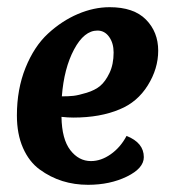

<svg xmlns="http://www.w3.org/2000/svg" viewBox="-20 -504 488 534"><path d="M151 -179Q152 -117 175.5 -86.5Q199 -56 233 -56Q261 -56 288 -75Q315 -94 332 -126Q380 -107 380 -67Q380 -36 333 -13Q286 10 225 10Q187 10 153.5 -0.5Q120 -11 90.5 -32.5Q61 -54 44 -92.5Q27 -131 27 -183Q27 -256 51 -315.5Q75 -375 113.5 -410.5Q152 -446 196.5 -465Q241 -484 285 -484Q352 -484 386 -449.5Q420 -415 420 -363Q420 -313 391 -266.5Q362 -220 313 -200Q259 -177 184 -177Q169 -177 151 -179ZM296 -358Q296 -384 283.5 -401.5Q271 -419 251 -419Q214 -419 186 -366.5Q158 -314 152 -236Q171 -236 184.5 -237.5Q198 -239 221 -246Q244 -253 258.5 -265Q273 -277 284.5 -301Q296 -325 296 -358Z"/></svg>

Font: Overlock
Style: Bold Italic
Weight: 700
Designer: Dario Muhafara
Foundry: Dario Manuel Muhafara
Version: Version 1.002